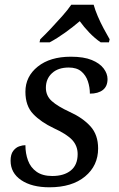

<svg xmlns="http://www.w3.org/2000/svg" viewBox="-20 -786 504 816"><path d="M190 10Q115 10 70 -20.5Q25 -51 25 -103Q25 -130 36 -144.5Q47 -159 61.5 -164Q76 -169 88 -169Q88 -134 99 -104Q110 -74 135.5 -56Q161 -38 202 -38Q252 -38 281 -61.5Q310 -85 310 -131Q310 -166 287 -191Q264 -216 209 -241Q154 -267 121 -301.5Q88 -336 88 -396Q88 -461 140.5 -503Q193 -545 281 -545Q336 -545 370 -531Q404 -517 420.5 -495Q437 -473 437 -450Q437 -419 417 -403.5Q397 -388 362 -388Q362 -415 353.5 -440.5Q345 -466 325.5 -482.5Q306 -499 272 -499Q227 -499 201 -475Q175 -451 175 -413Q175 -379 200 -356.5Q225 -334 277 -310Q332 -285 364.5 -249Q397 -213 397 -155Q397 -82 341.5 -36Q286 10 190 10ZM151 -619Q171 -638 195.5 -664Q220 -690 244 -717Q268 -744 283 -766H378Q384 -744 395.5 -717Q407 -690 421 -664Q435 -638 446 -619L443 -606H408Q383 -623 359.5 -647.5Q336 -672 319 -696Q291 -672 257 -647.5Q223 -623 191 -606H148Z"/></svg>

Font: NotoSerif-Italic
Style: Regular
Weight: 400
Italic angle: -12°
Designer: Monotype Design Team
Foundry: Monotype Imaging Inc.
Version: Version 2.007; ttfautohint (v1.8) -l 8 -r 50 -G 200 -x 14 -D